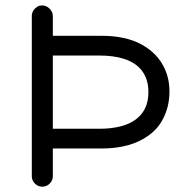

<svg xmlns="http://www.w3.org/2000/svg" viewBox="-20 -702 696 722"><path d="M178.7 -39.1V-143.6H361.3Q470.7 -143.6 537.1 -191.4Q573.2 -216.8 591.8 -252.9Q617.2 -299.8 617.2 -357.9Q617.2 -416 589.8 -461.9Q562.5 -507.8 509.8 -536.1Q451.2 -567.4 361.3 -567.4H178.7V-641.6Q178.7 -657.2 166.5 -669.4Q154.3 -681.6 138.7 -681.6Q127.9 -681.6 122.1 -677.7Q99.6 -664.1 99.6 -641.6V-39.1Q99.6 -23.4 111.3 -11.7Q123 0 138.7 0Q155.3 0 167 -11.7Q178.7 -23.4 178.7 -39.1ZM352.5 -217.8H178.7V-493.2H352.5Q458 -493.2 503.9 -447.3Q538.1 -413.1 538.1 -355.5Q538.1 -288.1 490.7 -252.9Q443.4 -217.8 352.5 -217.8Z"/></svg>

Font: FakePearl
Style: Light
Weight: 350
Version: Version 1.2